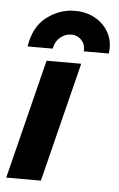

<svg xmlns="http://www.w3.org/2000/svg" viewBox="-52 -632 413 667"><g transform="rotate(5 154.5 -299.0)"><path d="M-4.9 0 99.3 -416.7H220.1L116 0ZM29.2 -460.4Q40.3 -530.6 85.1 -564.2Q129.9 -597.9 182.6 -597.9Q222.9 -597.9 254.2 -580.2Q285.4 -562.5 301.7 -531.6Q318.1 -500.7 312.5 -460.4H225Q227.8 -482.6 213.5 -498.6Q199.3 -514.6 177.1 -514.6Q156.9 -514.6 139.6 -500.7Q122.2 -486.8 116.7 -460.4Z"/></g></svg>

Font: Afacad
Style: Bold Italic
Weight: 700
Italic angle: -14°
Designer: Kristian Moeller
Foundry: Dicotype
Version: Version 1.000; ttfautohint (v1.8.4.7-5d5b)